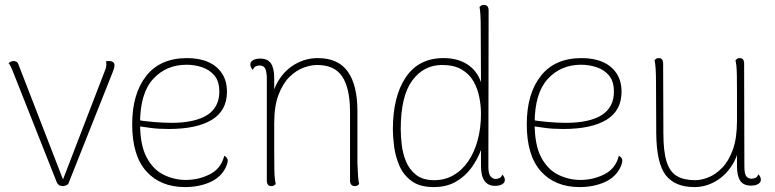

<svg xmlns="http://www.w3.org/2000/svg" viewBox="-20 -748 3147 780"><path d="M235 8Q226 8 219.5 3.5Q213 -1 210 -9L31 -461Q29 -467 24 -477Q19 -487 15 -491Q20 -496 25 -498Q30 -500 35 -500Q42 -500 47.5 -496.5Q53 -493 55 -486L241 -6H231L407 -463Q409 -467 410.5 -473.5Q412 -480 412 -484Q412 -487 412 -491Q412 -495 410 -498Q414 -500 417 -500Q420 -500 424 -500Q434 -500 440 -495Q446 -490 445 -482Q445 -477 443 -470Q441 -463 439 -458L257 0Q246 8 235 8Z M732 12Q632 12 574.5 -52Q517 -116 517 -243Q517 -367 574 -439.5Q631 -512 740 -512Q790 -512 826 -496Q862 -480 882 -449.5Q902 -419 902 -375Q902 -299 841 -261.5Q780 -224 665 -224Q622 -224 590.5 -228.5Q559 -233 531 -237V-262Q560 -256 602.5 -252.5Q645 -249 677 -249Q724 -249 760.5 -257Q797 -265 821.5 -280.5Q846 -296 858.5 -320Q871 -344 871 -375Q871 -418 851 -441.5Q831 -465 800.5 -475Q770 -485 738 -485Q655 -485 602 -427Q549 -369 549 -247Q549 -159 575.5 -109Q602 -59 645 -38Q688 -17 735 -17Q787 -17 832.5 -40Q878 -63 891 -115Q900 -111 904 -102Q908 -93 899 -72Q880 -29 834.5 -8.5Q789 12 732 12Z M1082 8Q1073 8 1068.5 2Q1064 -4 1064 -14V-432Q1063 -460 1056.5 -471Q1050 -482 1034 -482Q1028 -482 1020 -479Q1012 -476 1007 -464Q997 -475 997 -486Q997 -497 1008 -503.5Q1019 -510 1037 -510Q1068 -510 1081 -490Q1094 -470 1094 -431V-327L1081 -319Q1085 -379 1112.5 -422.5Q1140 -466 1182 -489Q1224 -512 1271 -512Q1354 -512 1393 -457Q1432 -402 1432 -297V-87Q1433 -57 1434.5 -34.5Q1436 -12 1439 0Q1436 3 1432 5.5Q1428 8 1421 8Q1412 8 1407 2Q1402 -4 1402 -14V-298Q1401 -391 1370 -437.5Q1339 -484 1268 -484Q1243 -484 1213 -473Q1183 -462 1156 -435.5Q1129 -409 1111.5 -363Q1094 -317 1094 -247Q1094 -177 1094 -132.5Q1094 -88 1094.5 -62Q1095 -36 1096.5 -22.5Q1098 -9 1100 0Q1097 3 1093 5.5Q1089 8 1082 8Z M1742 12Q1685 12 1651.5 -13Q1618 -38 1602 -76Q1586 -114 1581 -153.5Q1576 -193 1576 -222Q1576 -356 1628.5 -434Q1681 -512 1782 -512Q1839 -512 1878.5 -486.5Q1918 -461 1934 -414L1933 -628Q1933 -669 1931.5 -690Q1930 -711 1928 -720Q1931 -723 1935 -725.5Q1939 -728 1946 -728Q1955 -728 1960 -722.5Q1965 -717 1965 -706L1964 -71Q1964 -43 1972.5 -32Q1981 -21 1994 -21Q2000 -21 2008 -24Q2016 -27 2021 -39Q2026 -33 2028.5 -27.5Q2031 -22 2031 -17Q2031 -6 2020 0.5Q2009 7 1991 7Q1963 7 1948.5 -13Q1934 -33 1934 -73V-200L1957 -229Q1951 -185 1935.5 -142.5Q1920 -100 1894 -65Q1868 -30 1830.5 -9Q1793 12 1742 12ZM1744 -16Q1787 -16 1822 -36Q1857 -56 1882 -92.5Q1907 -129 1920.5 -178.5Q1934 -228 1934 -286Q1934 -319 1927 -354Q1920 -389 1903 -418.5Q1886 -448 1855 -466Q1824 -484 1776 -484Q1701 -484 1654.5 -420.5Q1608 -357 1608 -224Q1608 -196 1612 -160.5Q1616 -125 1629.5 -92Q1643 -59 1670.5 -37.5Q1698 -16 1744 -16Z M2335 12Q2235 12 2177.5 -52Q2120 -116 2120 -243Q2120 -367 2177 -439.5Q2234 -512 2343 -512Q2393 -512 2429 -496Q2465 -480 2485 -449.5Q2505 -419 2505 -375Q2505 -299 2444 -261.5Q2383 -224 2268 -224Q2225 -224 2193.5 -228.5Q2162 -233 2134 -237V-262Q2163 -256 2205.5 -252.5Q2248 -249 2280 -249Q2327 -249 2363.5 -257Q2400 -265 2424.5 -280.5Q2449 -296 2461.5 -320Q2474 -344 2474 -375Q2474 -418 2454 -441.5Q2434 -465 2403.5 -475Q2373 -485 2341 -485Q2258 -485 2205 -427Q2152 -369 2152 -247Q2152 -159 2178.5 -109Q2205 -59 2248 -38Q2291 -17 2338 -17Q2390 -17 2435.5 -40Q2481 -63 2494 -115Q2503 -111 2507 -102Q2511 -93 2502 -72Q2483 -29 2437.5 -8.5Q2392 12 2335 12Z M2986 -512Q2994 -512 2998.5 -506.5Q3003 -501 3003 -490L3004 -72Q3004 -44 3011 -33Q3018 -22 3034 -22Q3040 -22 3048 -25Q3056 -28 3061 -40Q3071 -29 3071 -18Q3071 -7 3060 -0.5Q3049 6 3031 6Q3000 6 2987 -14Q2974 -34 2974 -73V-177L2987 -185Q2983 -124 2956 -80Q2929 -36 2888 -12Q2847 12 2801 12Q2722 12 2684.5 -36.5Q2647 -85 2646 -207L2645 -417Q2645 -447 2643.5 -469.5Q2642 -492 2639 -504Q2642 -507 2646 -509.5Q2650 -512 2657 -512Q2665 -512 2669.5 -506.5Q2674 -501 2674 -490L2675 -206Q2675 -133 2688 -91.5Q2701 -50 2729.5 -33Q2758 -16 2804 -16Q2829 -16 2858 -27.5Q2887 -39 2913.5 -66Q2940 -93 2957 -139.5Q2974 -186 2974 -257Q2974 -328 2974 -372Q2974 -416 2973.5 -442Q2973 -468 2971.5 -481.5Q2970 -495 2968 -504Q2971 -507 2975 -509.5Q2979 -512 2986 -512Z"/></svg>

Font: Arima Thin
Style: Regular
Weight: 100
Designer: Joana Correia and Natanael Gama
Foundry: NDISCOVER
Version: Version 1.101;gftools[0.9.23]